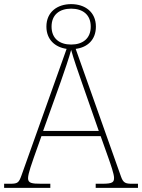

<svg xmlns="http://www.w3.org/2000/svg" viewBox="-24 -911 689 931"><path d="M-4 0H220V-20H177C129 -20 112 -23 112 -47C112 -70 134 -129 140 -147L177 -251H464L501 -147C513 -113 529 -67 529 -49C529 -28 523 -20 472 -20H440V0H645V-20H618C586 -20 574 -23 563 -54L343 -674C400 -681 441 -718 441 -782C441 -853 388 -891 321 -891C254 -891 201 -853 201 -782C201 -719 243 -682 299 -674L80 -60C68 -27 63 -20 27 -20H-4ZM321 -695C265 -695 226 -724 226 -782C226 -840 265 -869 321 -869C377 -869 416 -840 416 -782C416 -724 377 -695 321 -695ZM185 -276 271 -516C287 -561 313 -638 321 -669C332 -628 356 -559 375 -505L455 -276Z"/></svg>

Font: Noto Serif Sinhala Thin
Style: Regular
Weight: 100
Designer: Jelle Bosma - Monotype Design Team
Foundry: Monotype Imaging Inc.
Version: Version 2.007